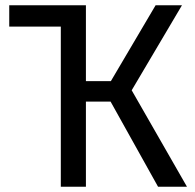

<svg xmlns="http://www.w3.org/2000/svg" viewBox="-20 -709 740 729"><path d="M480 -366.2 689.9 0H580.1L399.9 -323.2H306.2V0H210.9V-607.9H15.1V-689H306.2V-400.9H400.9L570.8 -689H670.9Z"/></svg>

Font: FiraGO
Style: Regular
Weight: 400
Designer: bBox Type
Foundry: bBox Type GmbH
Version: Version 1.001;PS 001.001;hotconv 1.0.88;makeotf.lib2.5.64775